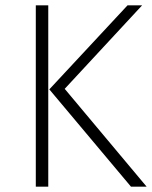

<svg xmlns="http://www.w3.org/2000/svg" viewBox="-20 -704 573 724"><path d="M162 -684H115V0H162ZM516 -684H461L166 -367L474 0H533L224 -369Z"/></svg>

Font: Fira Sans ExtraLight
Style: Regular
Weight: 200
Designer: bBox Type GmbH & Carrois Corporate GbR & Edenspiekermann AG
Foundry: bBox Type GmbH & Carrois Corporate GbR & Edenspiekermann AG
Version: Version 4.300;PS 004.300;hotconv 1.0.88;makeotf.lib2.5.64775